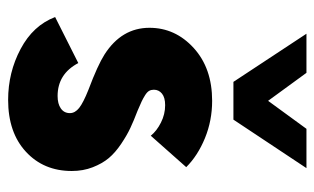

<svg xmlns="http://www.w3.org/2000/svg" viewBox="-176 -614 800 489"><g transform="rotate(90 224.5 -370.0)"><path d="M189 -564 66.4 -750H166L237.3 -652.3L308.6 -750H408.7L285.2 -564ZM234.9 9.8Q165 9.8 105.2 -22Q45.4 -53.7 23.9 -109.9L141.1 -168.9Q168.9 -116.2 225.1 -116.2Q245.1 -116.2 256.8 -124.5Q268.6 -132.8 268.6 -147.5Q268.6 -160.6 255.4 -171.1Q242.2 -181.6 209 -194.8Q146.5 -218.3 119.1 -235.8Q51.3 -279.3 51.3 -350.1Q51.3 -416 102.8 -462.9Q154.3 -509.8 237.3 -509.8Q287.6 -509.8 332.3 -491.5Q377 -473.1 406.2 -443.8L326.2 -353.5Q314 -368.7 292.7 -379.4Q271.5 -390.1 248.5 -390.1Q229 -390.1 219 -382.1Q209 -374 209 -361.3Q209 -354.5 211.9 -349.4Q214.8 -344.2 222.9 -339.1Q231 -334 238.8 -330.3Q246.6 -326.7 262.7 -319.8Q288.1 -310.1 306.4 -301.5Q324.7 -293 346.9 -278.1Q369.1 -263.2 383.1 -246.6Q397 -230 406.5 -205.6Q416 -181.2 416 -152.3Q416 -80.6 366.9 -35.4Q317.9 9.8 234.9 9.8Z"/></g></svg>

Font: Now Alt
Style: Bold
Weight: 700
Designer: Alfredo Marco Pradil
Foundry: Alfredo Marco Pradil
Version: Version 1.002;PS 001.002;hotconv 1.0.88;makeotf.lib2.5.64775